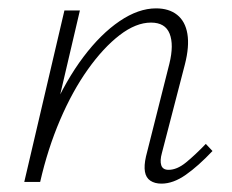

<svg xmlns="http://www.w3.org/2000/svg" viewBox="-20 -435 555 459"><path d="M366 4Q350 4 339.5 -3Q329 -10 326.5 -24.5Q324 -39 329 -61L385 -283Q396 -328 385.5 -354.5Q375 -381 341 -381Q305 -381 266 -351Q227 -321 190 -269Q153 -217 123.5 -148Q94 -79 76 0H47Q70 -91 104 -167.5Q138 -244 179.5 -299Q221 -354 266 -384.5Q311 -415 353 -415Q384 -415 403.5 -399.5Q423 -384 428 -354Q433 -324 422 -281L367 -69Q362 -51 365.5 -40Q369 -29 383 -29Q403 -29 424.5 -46.5Q446 -64 472 -91L488 -74Q454 -38 424 -17Q394 4 366 4ZM38 0 134 -410H171L75 0Z"/></svg>

Font: Ysabeau Office ExtraLight
Style: Italic
Weight: 250
Italic angle: -12°
Designer: Christian Thalmann (Catharsis Fonts)
Version: Version 2.001;gftools[0.9.30]; featfreeze: tnum,lnum,ss02